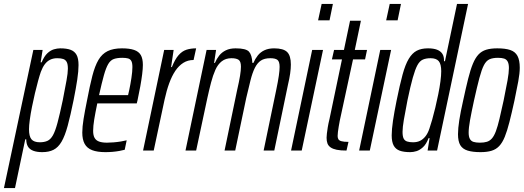

<svg xmlns="http://www.w3.org/2000/svg" viewBox="-65 -763 2657 973"><path d="M-45 190 104 -510H151L141 -447H146Q159 -478 175 -493Q191 -508 208 -513Q225 -518 240 -518Q273 -518 293 -510.5Q313 -503 323 -485Q333 -467 333 -433Q333 -403 326.5 -359.5Q320 -316 308 -256Q292 -177 278 -125.5Q264 -74 247 -45Q230 -16 206.5 -4Q183 8 149 8Q122 8 103.5 1Q85 -6 76.5 -20.5Q68 -35 68 -57H63L11 190ZM137 -42Q159 -42 175 -49Q191 -56 203 -77Q215 -98 226.5 -141Q238 -184 253 -255Q265 -317 272 -355Q279 -393 279 -415Q279 -438 273 -449Q267 -460 255.5 -464Q244 -468 225 -468Q205 -468 189.5 -460.5Q174 -453 162.5 -438Q151 -423 142 -399Q136 -382 128 -353Q120 -324 112 -290Q104 -256 97 -221Q90 -186 86 -156Q82 -126 82 -108Q82 -72 94.5 -57Q107 -42 137 -42Z M469 8Q428 8 402 -2Q376 -12 364 -34Q352 -56 352 -91Q352 -120 358.5 -160Q365 -200 376 -254Q390 -328 403 -378.5Q416 -429 434 -459.5Q452 -490 480.5 -504Q509 -518 553 -518Q591 -518 614.5 -510Q638 -502 648.5 -484Q659 -466 659 -434Q659 -415 655.5 -387Q652 -359 646 -325.5Q640 -292 632 -255L628 -239H428Q418 -191 412.5 -157.5Q407 -124 407 -100Q407 -77 414.5 -64Q422 -51 437.5 -45.5Q453 -40 477 -40Q491 -40 510 -41.5Q529 -43 547.5 -46Q566 -49 577 -52L567 -4Q556 -1 539.5 2Q523 5 505 6.5Q487 8 469 8ZM437 -281H584L590 -307Q596 -335 601 -368Q606 -401 606 -423Q606 -444 600.5 -454Q595 -464 583.5 -467Q572 -470 555 -470Q529 -470 512 -464Q495 -458 483.5 -438.5Q472 -419 461.5 -381.5Q451 -344 437 -281Z M660 0 767 -510H815L802 -423H806Q822 -463 840 -483.5Q858 -504 880 -511Q902 -518 929 -518L916 -459Q887 -459 864 -444.5Q841 -430 823.5 -404Q806 -378 792.5 -341Q779 -304 769 -258L714 0Z M875 0 982 -510H1030L1020 -444H1024Q1033 -465 1046 -481.5Q1059 -498 1079.5 -508Q1100 -518 1129 -518Q1182 -518 1197 -501Q1212 -484 1214 -444H1219Q1228 -465 1241.5 -482Q1255 -499 1275.5 -508.5Q1296 -518 1324 -518Q1371 -518 1390 -499.5Q1409 -481 1409 -436Q1409 -416 1405.5 -391Q1402 -366 1394 -332L1325 0H1271L1335 -308Q1344 -351 1348 -379Q1352 -407 1352 -424Q1352 -451 1341 -459.5Q1330 -468 1305 -468Q1275 -468 1257 -456Q1239 -444 1226.5 -419Q1214 -394 1204.5 -356Q1195 -318 1183 -267L1127 0H1073L1137 -308Q1147 -351 1151.5 -379Q1156 -407 1156 -425Q1156 -452 1144 -460Q1132 -468 1108 -468Q1079 -468 1059 -452.5Q1039 -437 1026.5 -409Q1014 -381 1004.5 -344.5Q995 -308 986 -267L929 0Z M1547 -660 1565 -743H1622L1605 -660ZM1410 0 1517 -510H1572L1464 0Z M1691 0Q1661 0 1641.5 -4Q1622 -8 1610.5 -16Q1599 -24 1594.5 -36Q1590 -48 1590 -65Q1590 -73 1591.5 -86Q1593 -99 1596 -118Q1599 -137 1605 -161L1668 -462H1617L1628 -510H1678L1709 -658H1764L1733 -510H1795L1785 -462H1724L1657 -152Q1654 -136 1651.5 -121.5Q1649 -107 1647.5 -94.5Q1646 -82 1646 -74Q1646 -65 1649.5 -58Q1653 -51 1665 -47.5Q1677 -44 1701 -44Z M1892 -660 1910 -743H1967L1950 -660ZM1755 0 1862 -510H1917L1809 0Z M2014 8Q1981 8 1960.5 0.5Q1940 -7 1930 -25.5Q1920 -44 1920 -77Q1920 -107 1926.5 -151Q1933 -195 1945 -254Q1961 -333 1975 -384.5Q1989 -436 2006.5 -465Q2024 -494 2047 -506Q2070 -518 2104 -518Q2132 -518 2150 -511Q2168 -504 2177 -490Q2186 -476 2185 -453H2190L2251 -743H2307L2150 0H2102L2112 -63H2107Q2095 -32 2078.5 -17Q2062 -2 2045.5 3Q2029 8 2014 8ZM2028 -42Q2049 -42 2064 -49.5Q2079 -57 2091 -72Q2103 -87 2111 -111Q2117 -128 2125 -156Q2133 -184 2141 -217.5Q2149 -251 2156 -285.5Q2163 -320 2167 -350.5Q2171 -381 2171 -402Q2171 -438 2158.5 -453Q2146 -468 2117 -468Q2094 -468 2078 -461Q2062 -454 2050.5 -433Q2039 -412 2027 -369.5Q2015 -327 2000 -255Q1988 -194 1981.5 -155.5Q1975 -117 1975 -95Q1975 -72 1980.5 -61Q1986 -50 1998 -46Q2010 -42 2028 -42Z M2370 8Q2330 8 2304.5 0Q2279 -8 2267.5 -27.5Q2256 -47 2256 -83Q2256 -112 2262.5 -154Q2269 -196 2282 -253Q2296 -318 2307.5 -364Q2319 -410 2331.5 -440Q2344 -470 2360 -487Q2376 -504 2399 -511Q2422 -518 2455 -518Q2496 -518 2521 -509.5Q2546 -501 2557.5 -479.5Q2569 -458 2569 -420Q2569 -392 2561.5 -351Q2554 -310 2542 -253Q2528 -189 2516.5 -144Q2505 -99 2493 -69.5Q2481 -40 2465 -23Q2449 -6 2426 1Q2403 8 2370 8ZM2367 -40Q2388 -40 2402.5 -44.5Q2417 -49 2428 -61.5Q2439 -74 2448 -98Q2457 -122 2466 -160Q2475 -198 2487 -253Q2500 -316 2507 -355.5Q2514 -395 2514 -418Q2514 -439 2508 -450.5Q2502 -462 2490 -466Q2478 -470 2459 -470Q2432 -470 2415.5 -462.5Q2399 -455 2387.5 -433Q2376 -411 2364.5 -368Q2353 -325 2337 -253Q2324 -193 2317 -154Q2310 -115 2310 -91Q2310 -71 2316 -59.5Q2322 -48 2334.5 -44Q2347 -40 2367 -40Z"/></svg>

Font: Saira UltraCondensed
Style: Italic
Weight: 400
Width: 1
Italic angle: -12°
Designer: Hector Gatti with collaboration of the Omnibus-Type team
Foundry: Omnibus-Type
Version: Version 1.101